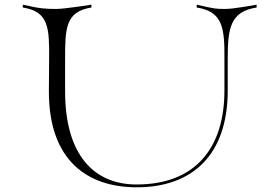

<svg xmlns="http://www.w3.org/2000/svg" viewBox="-20 -785 1189 817"><path d="M562 12C796 12 949 -123 949 -400V-536C949 -667 961 -736 1072 -753V-765C1069 -765 977 -747 940 -747C898 -747 896 -747 817 -765V-753C928 -736 936 -666 935 -535V-400C935 -157 813 0 561 0C379 0 257 -127 257 -396V-532C257 -663 258 -736 369 -753V-765C366 -765 257 -747 220 -747C178 -747 156 -747 77 -765V-753C188 -736 190 -665 189 -534L188 -395C188 -103 351 12 562 12Z"/></svg>

Font: Cantique Normal
Style: Regular
Weight: 400
Designer: Sébastien Hayez
Foundry: Sébastien Hayez & Ariel Martín Pérez
Version: Version 1.000;hotconv 1.0.109;makeotfexe 2.5.65596